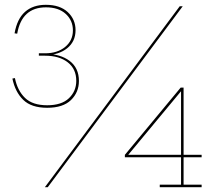

<svg xmlns="http://www.w3.org/2000/svg" viewBox="-20 -778 888 798"><path d="M31.5 -451.5 42 -453.5Q52.5 -401.5 84 -371Q115.5 -340.5 176 -340.5Q236 -340.5 266.5 -369.8Q297 -399 297 -442Q297 -491.5 261.5 -519Q226 -546.5 167.5 -546.5V-554.5Q231 -554 269.5 -524.8Q308 -495.5 308 -441.5Q308 -394.5 275 -362.2Q242 -330 176 -330Q110.5 -330 76.8 -362.8Q43 -395.5 31.5 -451.5ZM40.5 -639.5Q51 -699.5 84 -728.8Q117 -758 170.5 -758Q229 -758 261.5 -727.8Q294 -697.5 294 -652.5Q294 -605.5 259.2 -577.5Q224.5 -549.5 167.5 -548.5V-556.5Q218.5 -556.5 250.8 -583Q283 -609.5 283 -651.5Q283 -693 253.2 -720.2Q223.5 -747.5 171 -747.5Q70.5 -747.5 51.5 -638ZM141.5 -556.5H167.5V-546.5H141.5ZM166.5 0 727 -752H739.5L178.5 0ZM743 -414V-10.5H818V0H644V-10.5H732.5V-408.5L731 -414ZM818 -134.5V-124.5H499V-134.5ZM731 -414 740.5 -408.5 508 -128.5 499 -134.5Z"/></svg>

Font: Hepta Slab ExtraLight Thin
Style: Regular
Weight: 250
Version: Version 1.102